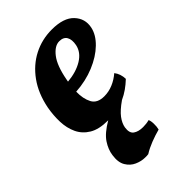

<svg xmlns="http://www.w3.org/2000/svg" viewBox="-216 -548 878 878"><g transform="rotate(-45 223.0 -109.0)"><path d="M182 9Q125 9 91 -11.5Q57 -32 41 -66Q25 -100 23.5 -142Q22 -184 30 -228Q45 -304 83.5 -357.5Q122 -411 176.5 -439Q231 -467 295 -467Q371 -467 405 -431Q439 -395 429 -346Q421 -307 385 -272Q349 -237 293.5 -214Q238 -191 173 -187Q172 -142 188 -111.5Q204 -81 249 -81Q278 -81 305.5 -92.5Q333 -104 356 -124Q374 -101 375 -68Q356 -50 336 -36Q316 -22 294 -12Q254 16 236.5 39.5Q219 63 215 86Q210 119 227.5 131.5Q245 144 275 144Q297 144 315 139Q320 148 320.5 167.5Q321 187 317 202Q287 210 257.5 221.5Q228 233 204 248Q198 249 193.5 249Q189 249 183 249Q159 249 134 238Q109 227 94 202Q79 177 85 136Q89 104 110 72Q131 40 184 9ZM181 -257Q180 -251 179 -246Q236 -251 275.5 -275Q315 -299 323 -338Q329 -369 318.5 -387Q308 -405 281 -405Q251 -405 223 -369Q195 -333 181 -257Z"/></g></svg>

Font: Vollkorn
Style: Bold Italic
Weight: 700
Italic angle: -11°
Designer: Friedrich Althausen
Foundry: Friedrich Althausen
Version: Version 5.000; ttfautohint (v1.8.3)